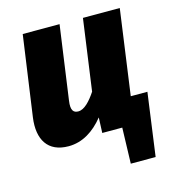

<svg xmlns="http://www.w3.org/2000/svg" viewBox="-105 -622 803 881"><g transform="rotate(-15 296.0 -181.5)"><path d="M488 -129 544 -533H369L322 -195C296 -156 267 -124 238 -124C216 -124 202 -136 209 -183L258 -533H83L29 -151C15 -49 55 19 154 19C220 19 276 -17 321 -73L318 0H413L408 170H526L567 -129Z"/></g></svg>

Font: Fira Sans ExtraBold
Style: Italic
Weight: 800
Italic angle: -8°
Designer: bBox Type GmbH & Carrois Corporate GbR & Edenspiekermann AG
Foundry: bBox Type GmbH & Carrois Corporate GbR & Edenspiekermann AG
Version: Version 4.301;PS 004.301;hotconv 1.0.88;makeotf.lib2.5.64775